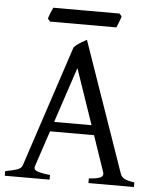

<svg xmlns="http://www.w3.org/2000/svg" viewBox="-54 -820 704 866"><g transform="rotate(5 297.5 -387.0)"><path d="M370.1 -261.2 284.2 -512.2 200.7 -261.2ZM186 -217.3 131.8 -54.2Q127 -39.1 145 -32.2Q163.1 -25.4 203.1 -21V0H0V-21Q33.2 -26.9 52.7 -33.2Q72.3 -39.6 77.1 -54.2L258.8 -604Q270 -616.2 286.6 -626.2Q303.2 -636.2 315.9 -643.1L521 -54.2Q523.4 -47.4 527.8 -42Q532.2 -36.6 539.6 -32.7Q546.9 -28.8 558.1 -25.9Q569.3 -22.9 585 -21V0H378.9V-21Q417 -23.4 431.6 -30.8Q446.3 -38.1 440.9 -54.2L385.3 -217.3ZM462.4 -762.2Q461.4 -756.8 459 -749.8Q456.5 -742.7 453.6 -735.6Q450.7 -728.5 448 -721.7Q445.3 -714.8 443.4 -710.4H143.1L132.3 -722.7Q133.3 -728 135.7 -734.9Q138.2 -741.7 141.1 -748.8Q144 -755.9 147 -762.5Q149.9 -769 152.3 -773.9H451.7Z"/></g></svg>

Font: Gentium Plus Phon
Style: Regular
Weight: 400
Designer: J. Victor Gaultney, Annie Olsen, Iska Routamaa, Becca Hirsbrunner
Foundry: SIL International
Version: Version 5.000